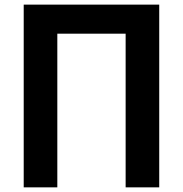

<svg xmlns="http://www.w3.org/2000/svg" viewBox="-20 -806 786 826"><path d="M82 0V-786.1H665V0H520.5V-661.1H226.6V0Z"/></svg>

Font: Gothic A1 ExtraBold
Style: Regular
Weight: 800
Designer: HanYang I&C Co.,Ltd.
Foundry: HanYang I&C Co.,Ltd.
Version: Version 2.50